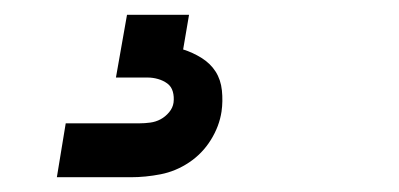

<svg xmlns="http://www.w3.org/2000/svg" viewBox="-20 -20 540 260"><path d="M57 220 69 147H169Q176 147 183.5 146Q191 145 197.5 141.5Q204 138 209 132Q214 126 215 119Q216 111 214 104Q212 97 206.5 93Q201 89 194 87Q187 85 180 85H137L152 0H236L228 47Q241 51 253 58.5Q265 66 272 77Q279 88 280.5 102.5Q282 117 280 131Q277 151 265.5 169.5Q254 188 236 200Q218 212 197.5 216Q177 220 157 220Z"/></svg>

Font: Iosevka SS04 Semibold Oblique
Style: Regular
Weight: 600
Italic angle: -9°
Monospace: yes
Designer: Belleve Invis
Foundry: Belleve Invis
Version: Version 19.0.0; ttfautohint (v1.8.4)